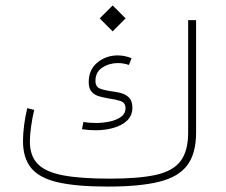

<svg xmlns="http://www.w3.org/2000/svg" viewBox="-20 -689 836 709"><path d="M348.1 -621.1 396 -668.9 443.8 -621.1 396 -573.2ZM333.5 -208Q307.1 -208 282.7 -211.9L288.1 -238.8Q298.8 -236.8 311 -235.8Q323.2 -234.9 335.4 -234.9Q359.4 -234.9 384.3 -240Q409.2 -245.1 426.3 -257.1Q443.4 -269 443.4 -290Q443.4 -310.1 424.3 -316.2Q405.3 -322.3 379.9 -325.7Q362.8 -328.6 346.2 -333.3Q329.6 -337.9 318.6 -349.9Q307.6 -361.8 307.6 -385.7Q307.6 -431.6 339.6 -458Q371.6 -484.4 414.6 -484.4Q440.4 -484.4 465.8 -474.1L456.1 -449.2Q435.5 -456.1 415.5 -456.1Q383.3 -456.1 357.9 -439.5Q332.5 -422.9 332.5 -390.6Q332.5 -368.2 349.4 -361.8Q366.2 -355.5 387.7 -352.5Q407.2 -350.1 425.8 -345.5Q444.3 -340.8 456.5 -328.6Q468.8 -316.4 468.8 -291.5Q468.8 -262.2 449.5 -243.9Q430.2 -225.6 399.2 -216.8Q368.2 -208 333.5 -208ZM385.7 -29.3Q492.2 -29.3 555.4 -43.2Q618.7 -57.1 646.7 -94.2Q674.8 -131.3 674.8 -199.7V-614.7H704.1V-199.7Q704.1 -122.1 671.4 -78.6Q638.7 -35.2 566.9 -17.6Q495.1 0 377.9 0Q263.7 0 194.8 -15.6Q126 -31.2 95.5 -68.1Q64.9 -105 64.9 -168.5Q64.9 -194.3 69.1 -227.1Q73.2 -259.8 80.6 -289.6L106.4 -283.2Q99.6 -256.3 95 -223.1Q90.3 -189.9 90.3 -166.5Q90.3 -113.8 118.9 -84Q147.5 -54.2 212.2 -41.7Q276.9 -29.3 385.7 -29.3Z"/></svg>

Font: Estedad-FD Thin
Style: Regular
Weight: 100
Designer: Amin Abedi
Version: Version 7.3